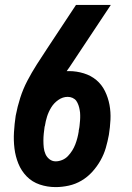

<svg xmlns="http://www.w3.org/2000/svg" viewBox="-20 -755 540 783"><path d="M207 8Q173 8 142 -2.5Q111 -13 89 -35.5Q67 -58 55 -87.5Q43 -117 39 -149.5Q35 -182 37 -216Q39 -250 44 -283Q51 -320 62.5 -356Q74 -392 91.5 -425.5Q109 -459 130 -492Q151 -525 173 -558L290 -735H432L276 -500Q270 -491 264 -482Q258 -473 252 -465Q254 -465 256.5 -465Q259 -465 262 -465Q292 -465 321.5 -456Q351 -447 373 -428.5Q395 -410 408 -383.5Q421 -357 426.5 -327.5Q432 -298 430.5 -267Q429 -236 424 -205Q419 -178 411.5 -152Q404 -126 390 -101Q376 -76 356.5 -54.5Q337 -33 312.5 -18.5Q288 -4 260.5 2Q233 8 207 8ZM207 -97Q220 -97 233.5 -102.5Q247 -108 257 -118.5Q267 -129 274.5 -141Q282 -153 287 -166Q292 -179 295.5 -192.5Q299 -206 301 -219Q301 -220 301 -220.5Q301 -221 301 -222Q303 -232 303.5 -235Q304 -238 304.5 -243Q305 -248 305.5 -253.5Q306 -259 306.5 -264.5Q307 -270 307 -275Q307 -280 307 -285.5Q307 -291 306.5 -296Q306 -301 305 -306Q304 -311 303 -316Q302 -321 300 -326Q298 -331 296 -335.5Q294 -340 291 -344Q288 -348 284 -351Q280 -354 275.5 -356Q271 -358 266 -359Q261 -360 256 -360Q236 -360 218 -347.5Q200 -335 189 -317Q178 -299 172 -280Q166 -261 163 -241Q163 -240 162.5 -240Q162 -240 162 -239Q160 -225 158.5 -210.5Q157 -196 157 -181.5Q157 -167 158.5 -153Q160 -139 165.5 -126.5Q171 -114 182 -105.5Q193 -97 207 -97Z"/></svg>

Font: Iosevka Slab Extrabold Oblique
Style: Regular
Weight: 800
Italic angle: -9°
Monospace: yes
Designer: Belleve Invis
Foundry: Belleve Invis
Version: Version 11.1.1; ttfautohint (v1.8.3)